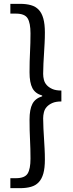

<svg xmlns="http://www.w3.org/2000/svg" viewBox="-20 -864 378 1001"><path d="M34 65H63Q109 65 124 41Q139 17 139 -37Q139 -88 136.5 -135.5Q134 -183 134 -240Q134 -294 149 -322.5Q164 -351 200 -362V-366Q164 -376 149 -404.5Q134 -433 134 -487Q134 -545 136.5 -592Q139 -639 139 -690Q139 -744 124 -768.5Q109 -793 63 -793H34V-844H84Q117 -844 141.5 -837Q166 -830 182 -813Q198 -796 206 -767Q214 -738 214 -695Q214 -665 212.5 -638Q211 -611 209.5 -585Q208 -559 206.5 -533Q205 -507 205 -479Q205 -463 209 -447.5Q213 -432 224 -420Q235 -408 253 -400Q271 -392 300 -392V-335Q271 -335 253 -327Q235 -319 224 -307Q213 -295 209 -279Q205 -263 205 -247Q205 -219 206.5 -193Q208 -167 209.5 -141.5Q211 -116 212.5 -89Q214 -62 214 -32Q214 12 206 40.5Q198 69 182 86Q166 103 141.5 110Q117 117 84 117H34Z"/></svg>

Font: SpoqaHanSansJP-Regular
Style: Regular
Weight: 400
Designer: [Source Han Sans]
Ryoko NISHIZUKA  (kana & ideographs); Paul D. Hunt (Latin, Greek & Cyrillic); Wenlong ZHANG  (bopomofo
Foundry: Spoqa (http://bi.spoqa.com)
Version: Version 1.002.20150607